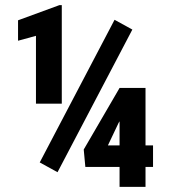

<svg xmlns="http://www.w3.org/2000/svg" viewBox="-20 -728 659 748"><path d="M220.7 -708V-324.2H120.1V-588.4L50.3 -569.3V-648.9L211.4 -708ZM495.6 -612.8 204.1 -57.1 134.8 -95.2 426.3 -650.9ZM576.2 -161.6V-77.6H312.5L306.2 -145.5L445.8 -385.3H524.9L441.9 -249L400.4 -161.6ZM546.9 -385.3V0H445.8V-385.3Z"/></svg>

Font: Roboto Condensed ExtraBold
Style: Regular
Weight: 800
Designer: Christian Robertson
Foundry: Google
Version: Version 3.008; 2023